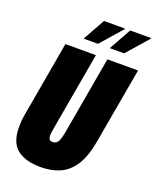

<svg xmlns="http://www.w3.org/2000/svg" viewBox="-162 -978 878 1083"><g transform="rotate(20 276.5 -436.5)"><path d="M216 12Q125 12 75 -27Q25 -66 25 -160Q25 -177 26.5 -196.5Q28 -216 32 -237L111 -688H294L212 -221Q210 -207 208 -195Q206 -183 206 -174Q206 -160 212 -152Q218 -144 231 -144Q255 -144 265 -165Q275 -186 281 -221L363 -688H547L466 -230Q450 -139 416 -86Q382 -33 332 -10.5Q282 12 216 12ZM354 -752 428 -885H553V-881L440 -752ZM197 -752 271 -885H396V-881L283 -752Z"/></g></svg>

Font: Archivo ExtraCondensed Black
Style: Italic
Weight: 900
Width: 2
Italic angle: -10°
Designer: Hector Gatti
Foundry: Omnibus-Type
Version: Version 2.001